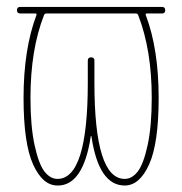

<svg xmlns="http://www.w3.org/2000/svg" viewBox="-20 -540 540 569"><path d="M110.4 -495.1Q70.3 -392.6 70.3 -250Q70.3 -166 82.5 -109.9Q94.7 -53.7 111.8 -31.7Q128.9 -9.8 150.4 -9.8Q240.2 -9.8 240.2 -294.9V-360.4Q240.2 -370.1 250 -370.1Q259.8 -370.1 259.8 -360.4V-294.9Q259.8 -9.8 349.6 -9.8Q371.1 -9.8 388.2 -31.7Q405.3 -53.7 417.5 -109.9Q429.7 -166 429.7 -250Q429.7 -391.6 389.6 -495.1Q387.7 -500 382.8 -500H117.2Q112.3 -500 110.4 -495.1ZM40 -500Q30.3 -500 30.3 -509.8Q30.3 -519.5 40 -519.5H97.7H120.1H379.9H402.3H460Q469.7 -519.5 469.7 -509.8Q469.7 -500 460 -500H415Q410.2 -500 412.1 -495.1Q450.2 -394.5 450.2 -250Q450.2 -115.2 421.9 -52.7Q393.6 9.8 349.6 9.8Q272.5 9.8 251 -135.7Q251 -136.7 250 -136.7Q249 -136.7 249 -135.7Q226.6 10.7 150.4 9.8Q106.4 9.8 78.1 -52.7Q49.8 -115.2 49.8 -250Q49.8 -393.6 87.9 -495.1Q89.8 -500 85 -500Z"/></svg>

Font: Rounded-L Mgen+ 2m thin
Style: Regular
Weight: 100
Designer: [Source Han Sans]
Ryoko NISHIZUKA  (kana & ideographs); Paul D. Hunt (Latin, Greek & Cyrillic); Wenlong ZHANG  (bopomofo
Version: Version 1.059.20150602